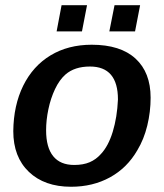

<svg xmlns="http://www.w3.org/2000/svg" viewBox="-20 -710 633 740"><path d="M560.5 -333.5Q560.5 -278.8 547.6 -225.8Q534.7 -172.9 509.3 -130.9Q470.2 -63 404.1 -26.6Q337.9 9.8 253.9 9.8Q151.4 9.8 91.3 -47.6Q31.2 -105 31.2 -204.6Q32.2 -303.7 69.3 -379.4Q106.9 -455.6 174.8 -496.6Q242.7 -537.6 333.5 -537.6Q444.3 -537.6 502.4 -484.1Q560.5 -430.7 560.5 -333.5ZM434.6 -326.7Q434.6 -453.6 326.7 -453.6Q267.6 -453.6 232.4 -422.9Q209 -402.3 192.1 -366.7Q175.3 -331.1 166.5 -289.1Q157.7 -247.1 157.7 -208Q157.7 -141.6 185.1 -107.9Q212.4 -74.2 266.1 -74.2Q300.8 -74.2 325.4 -84.7Q350.1 -95.2 368.7 -116.2Q397.5 -146.5 414.6 -202.4Q431.6 -258.3 434.6 -326.7ZM520 -689.9 500.5 -588.9H401.4L421.4 -689.9ZM315.4 -689.9 295.9 -588.9H198.2L217.3 -689.9Z"/></svg>

Font: Arimo SemiBold
Style: Italic
Weight: 600
Italic angle: -12°
Version: Version 1.33